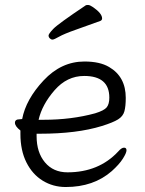

<svg xmlns="http://www.w3.org/2000/svg" viewBox="-20 -733 583 771"><path d="M155 -252Q267 -252 362 -278Q398 -289 408.5 -302Q419 -315 419 -341Q419 -428 318 -428Q249 -428 199 -370.5Q149 -313 135 -252ZM59 -254 69 -255Q84 -334 155 -410Q226 -486 319 -486Q381 -486 418 -464Q485 -425 485 -340Q485 -306 479.5 -286Q474 -266 454 -253.5Q434 -241 389 -227Q289 -196 140 -196H127V-186Q127 -121 160.5 -81Q194 -41 251 -41Q377 -41 455 -125Q468 -140 478 -140Q488 -140 488 -129.5Q488 -119 473.5 -96Q459 -73 429 -46Q356 18 244 18Q193 18 151.5 -7.5Q110 -33 86 -81Q62 -129 62 -195V-209Q40 -226 40 -240Q40 -254 59 -254ZM383 -649Q334 -631 285.5 -614Q237 -597 217 -585.5Q197 -574 191 -574Q185 -574 180 -579Q175 -584 175 -590.5Q175 -597 194 -617Q213 -637 325 -712Q327 -713 334 -713Q341 -713 354 -704Q390 -679 390 -659Q390 -652 383 -649Z"/></svg>

Font: LXGW WenKai
Style: Regular
Weight: 400
Designer: LXGW / Fontworks Inc.
Foundry: LXGW / Fontworks Inc.
Version: Version 1.520; June 14, 2025